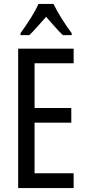

<svg xmlns="http://www.w3.org/2000/svg" viewBox="-20 -963 442 983"><path d="M357 0H73V-714H357V-639H157V-410H345V-335H157V-76H357ZM254 -943Q270 -909 296 -867.5Q322 -826 347 -793V-783H302Q281 -803 260 -827Q239 -851 216 -877Q193 -851 170.5 -825.5Q148 -800 130 -783H85V-793Q112 -830 137.5 -870.5Q163 -911 177 -943Z"/></svg>

Font: Noto Sans Malayalam ExtraCondensed
Style: Regular
Weight: 400
Width: 2
Designer: Jelle Bosma - Monotype Design Team
Foundry: Monotype Imaging Inc.
Version: Version 2.104; ttfautohint (v1.8.4.7-5d5b)